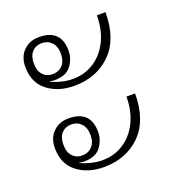

<svg xmlns="http://www.w3.org/2000/svg" viewBox="-93 -567 551 606"><g transform="rotate(-20 182.5 -264.0)"><path d="M30 -417Q30 -451 50.5 -471Q71 -491 102 -491Q176 -491 176 -419Q176 -392 159 -369Q142 -346 102 -346Q100 -346 84 -348Q123 -330 159 -330Q198 -330 229.5 -350Q261 -370 279.5 -407Q298 -444 298 -493H327Q327 -403 279 -355.5Q231 -308 156 -308Q102 -308 66 -336Q30 -364 30 -417ZM150 -418Q150 -443 137 -456.5Q124 -470 104 -470Q84 -470 71.5 -456.5Q59 -443 59 -418Q59 -393 71.5 -379.5Q84 -366 104 -366Q124 -366 137 -379.5Q150 -393 150 -418ZM30 -144Q30 -178 50.5 -198Q71 -218 102 -218Q176 -218 176 -146Q176 -119 159 -96Q142 -73 102 -73Q100 -73 84 -75Q123 -57 159 -57Q198 -57 229.5 -77Q261 -97 279.5 -134Q298 -171 298 -220H327Q327 -130 279 -82.5Q231 -35 156 -35Q102 -35 66 -63Q30 -91 30 -144ZM150 -145Q150 -170 137 -183.5Q124 -197 104 -197Q84 -197 71.5 -183.5Q59 -170 59 -145Q59 -120 71.5 -106.5Q84 -93 104 -93Q124 -93 137 -106.5Q150 -120 150 -145Z"/></g></svg>

Font: Taviraj Thin
Style: Regular
Weight: 100
Designer: Katatrad Team
Foundry: CadsonDemak
Version: Version 1.030